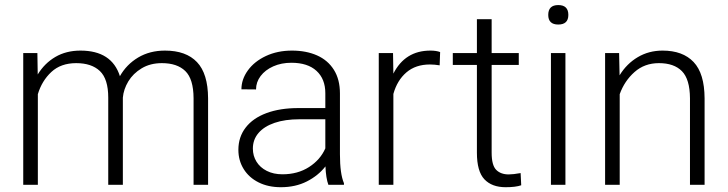

<svg xmlns="http://www.w3.org/2000/svg" viewBox="-20 -741 2920 770"><path d="M131.8 -363.3V0H73.2V-528.3H129.9L131.3 -442.4Q158.7 -487.3 202.1 -512.7Q245.6 -538.1 302.7 -538.1Q428.2 -538.1 460.9 -435.5Q487.3 -482.4 533.9 -510.3Q580.6 -538.1 641.6 -538.1Q726.1 -538.1 770 -491.9Q814 -445.8 814.5 -346.7V0H756.3V-347.2Q755.9 -424.3 723.1 -456.1Q690.4 -487.8 629.4 -487.8Q582.5 -487.8 548.1 -467Q513.7 -446.3 494.6 -414.6Q475.6 -382.8 472.7 -349.6V0H414.1V-349.6Q414.1 -424.3 380.6 -456.1Q347.2 -487.8 285.6 -487.8Q224.1 -487.8 186 -452.4Q147.9 -417 131.8 -363.3Z M1296.9 0Q1287.1 -26.4 1285.2 -73.7Q1256.3 -36.6 1210.7 -13.4Q1165 9.8 1106.4 9.8Q1055.7 9.8 1017.1 -9.5Q978.5 -28.8 957.3 -63Q936 -97.2 936 -140.1Q936 -191.4 965.1 -229.2Q994.1 -267.1 1048.6 -287.4Q1103 -307.6 1176.8 -307.6H1284.7V-367.2Q1284.7 -424.3 1249.3 -456.8Q1213.9 -489.3 1148.4 -489.3Q1108.4 -489.3 1075.9 -474.9Q1043.5 -460.4 1025.1 -436Q1006.8 -411.6 1006.8 -382.3L948.2 -382.8Q948.2 -422.9 974.1 -458.7Q1000 -494.6 1046.4 -516.4Q1092.8 -538.1 1150.9 -538.1Q1208 -538.1 1251.5 -518.8Q1294.9 -499.5 1319.1 -460.9Q1343.3 -422.4 1343.3 -366.2V-122.1Q1343.3 -43.9 1359.4 -6.3V0ZM1284.7 -146V-262.7H1181.6Q1123 -262.7 1081.1 -248.3Q1039.1 -233.9 1016.6 -207.5Q994.1 -181.2 994.1 -145Q994.1 -116.2 1008.5 -92.8Q1022.9 -69.3 1049.8 -55.7Q1076.7 -42 1112.8 -42Q1173.8 -42 1219.2 -71Q1264.6 -100.1 1284.7 -146Z M1557.6 -364.3V0H1499V-528.3H1556.2L1557.6 -445.8Q1604.5 -538.1 1706.1 -538.1Q1729.5 -538.1 1745.1 -532.2L1743.2 -479Q1722.2 -482.4 1704.1 -482.4Q1647 -482.4 1609.9 -450.7Q1572.8 -418.9 1557.6 -364.3Z M2070.3 2Q2048.3 9.8 2007.8 9.8Q1952.6 9.8 1922.6 -22Q1892.6 -53.7 1892.6 -128.9V-480.5H1795.9V-528.3H1892.6V-664.1H1951.7V-528.3H2060.5V-480.5H1951.7V-128.9Q1951.7 -78.1 1970 -59.8Q1988.3 -41.5 2020 -41.5Q2038.1 -41.5 2067.9 -46.9Z M2218.8 -720.7Q2259.3 -720.7 2259.3 -681.2Q2259.3 -642.6 2218.8 -642.6Q2178.7 -642.6 2178.7 -681.2Q2178.7 -720.7 2218.8 -720.7ZM2247.6 -528.3V0H2189.5V-528.3Z M2465.3 -363.3V0H2406.7V-528.3H2462.9L2464.8 -439Q2493.2 -485.4 2537.6 -511.7Q2582 -538.1 2637.2 -538.1Q2718.3 -538.1 2761.7 -492.2Q2805.2 -446.3 2805.7 -346.7V0H2747.1V-346.7Q2746.6 -423.3 2714.8 -455.6Q2683.1 -487.8 2622.6 -487.8Q2564.9 -487.8 2524.7 -452.1Q2484.4 -416.5 2465.3 -363.3Z"/></svg>

Font: Mardoto Light
Style: Regular
Weight: 400
Designer: Christian Robertson, Vahan Hovhannisyan
Foundry: Google
Version: Version 1.000